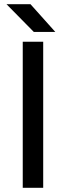

<svg xmlns="http://www.w3.org/2000/svg" viewBox="-20 -900 316 920"><path d="M89 0V-700H187V0ZM142 -747 11 -880H126L245 -747Z"/></svg>

Font: Figtree Medium
Style: Regular
Weight: 500
Designer: Erik Kennedy
Foundry: Erik Kennedy
Version: Version 2.001; ttfautohint (v1.8.4.7-5d5b);gftools[0.9.27]